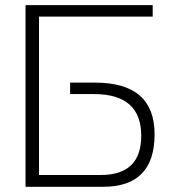

<svg xmlns="http://www.w3.org/2000/svg" viewBox="-20 -718 675 738"><path d="M566.9 -698.2V-654.3H129.9V-45.4H367.7Q522.9 -45.4 522.9 -196.3Q522.9 -356.4 341.3 -356.4H249.5V-400.4H345.7Q574.2 -400.4 574.2 -201.7Q574.2 0 376 0H78.1V-698.2Z"/></svg>

Font: Sansation Light
Style: Light
Weight: 300
Designer: Bernd Montag
Version: Version 1.301